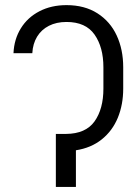

<svg xmlns="http://www.w3.org/2000/svg" viewBox="-20 -737 539 757"><path d="M387.7 -387.7V-471.7Q387.7 -550.8 352.8 -600.6Q317.9 -650.4 242.2 -650.4Q202.6 -650.4 172.9 -635.3Q143.1 -620.1 126.2 -592.3Q109.4 -564.5 107.4 -527.3H33.2Q35.6 -582.5 62.3 -625.5Q88.9 -668.5 135.5 -692.6Q182.1 -716.8 242.2 -716.8Q313.5 -716.8 364 -684.6Q414.6 -652.3 440.2 -596.9Q465.8 -541.5 465.8 -471.7V-387.7Q465.8 -324.7 444.6 -272.9Q423.3 -221.2 381.3 -187.5Q339.4 -153.8 279.3 -144.5V0H200.2V-209H240.2Q317.9 -209.5 352.8 -258.5Q387.7 -307.6 387.7 -387.7Z"/></svg>

Font: Pretendard GOV Light
Style: Regular
Weight: 300
Designer: Base glyphs from Inter by Rasmus Andersson; Hangeul glyphs from Noto Sans CJK(Source Han Sans) by Jang Soo-young and Kan
Foundry: Kil Hyung-jin
Version: Version 1.309